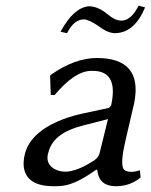

<svg xmlns="http://www.w3.org/2000/svg" viewBox="-20 -642 528 672"><path d="M404.3 -569.8Q433.6 -569.8 456.5 -606.9Q460.9 -614.3 465.3 -622.1L487.8 -616.2Q450.7 -526.4 381.8 -525.9Q356 -526.4 323.2 -551.8Q291.5 -573.2 273.9 -574.2Q240.7 -574.2 217.3 -530.8Q215.8 -527.8 214.8 -525.9L191.9 -530.8Q237.3 -615.2 291 -620.1Q323.7 -619.6 356.9 -591.8Q382.3 -570.3 404.3 -569.8ZM357.9 -225.1 268.1 -202.1Q172.4 -177.7 151.9 -117.2Q149.4 -109.4 147.5 -102.1Q140.1 -67.4 171.9 -49.8Q188 -41.5 208.5 -41Q249 -41.5 309.1 -80.1Q325.2 -91.8 328.6 -106ZM320.3 -47.9H316.4Q248.5 1 202.6 7.8Q186.5 10.3 168 9.8Q70.8 9.8 63 -59.6Q61.5 -77.6 65.9 -98.1Q82 -173.3 183.6 -217.8Q220.2 -233.4 262.7 -243.2L360.4 -264.2Q367.2 -268.1 369.6 -275.9Q393.1 -387.2 314.5 -393.6Q307.1 -394 298.8 -394Q241.2 -393.1 170.9 -309.1L157.7 -310.1L155.3 -377L159.2 -380.9Q241.2 -438.5 318.4 -439Q479.5 -439 450.2 -284.2Q449.2 -279.8 448.7 -276.9Q447.8 -272.5 438 -231Q417.5 -144.5 414.1 -126Q401.4 -63.5 414.1 -47.9Q421.4 -40.5 441.9 -40.5Q454.6 -41 469.7 -45.9L472.2 -21Q435.5 9.8 385.7 9.8Q329.1 9.8 321.3 -41Q320.8 -44.9 320.3 -47.9Z"/></svg>

Font: Linux Biolinum Slanted O
Style: Slanted
Weight: 400
Designer: Philipp H. Poll
Foundry: Philipp H. Poll
Version: Version 1.0.4